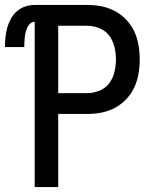

<svg xmlns="http://www.w3.org/2000/svg" viewBox="-33 -755 653 775"><path d="M107 0V-667Q97 -667 89 -660Q81 -653 77 -643.5Q73 -634 70.5 -624.5Q68 -615 67 -605Q66 -595 65.5 -585Q65 -575 65 -565H-13Q-13 -585 -11 -604.5Q-9 -624 -4 -642.5Q1 -661 10.5 -678.5Q20 -696 34.5 -709Q49 -722 68 -728.5Q87 -735 107 -735H319Q348 -735 376.5 -729.5Q405 -724 430.5 -710.5Q456 -697 476.5 -675.5Q497 -654 509 -628Q521 -602 526 -573Q531 -544 531 -515Q531 -486 526 -457Q521 -428 509 -402Q497 -376 476.5 -354.5Q456 -333 430.5 -319.5Q405 -306 376.5 -300.5Q348 -295 319 -295H202V0ZM202 -379H319Q344 -379 368.5 -389Q393 -399 408 -419Q423 -439 429 -464.5Q435 -490 435 -515Q435 -540 429 -565.5Q423 -591 408 -611Q393 -631 368.5 -641Q344 -651 319 -651H202Z"/></svg>

Font: Iosevka Aile Medium
Style: Regular
Weight: 500
Designer: Belleve Invis
Foundry: Belleve Invis
Version: Version 27.3.5; ttfautohint (v1.8.4)